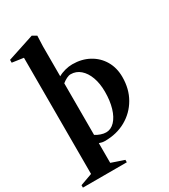

<svg xmlns="http://www.w3.org/2000/svg" viewBox="-259 -917 1083 1231"><g transform="rotate(-30 283.0 -302.0)"><path d="M-20 202V184L69 152V-708L-15 -720V-741L183 -806L214 -788L211 -710V-489Q233 -502 261.5 -509.5Q290 -517 316 -517Q385 -517 439 -487.5Q493 -458 523.5 -406Q554 -354 554 -286Q554 -198 515 -130.5Q476 -63 408 -24.5Q340 14 252 14Q232 14 211 6V152L305 184V202ZM287 -30Q323 -30 351 -59.5Q379 -89 394.5 -141Q410 -193 410 -260Q410 -321 393 -367.5Q376 -414 345.5 -440.5Q315 -467 275 -467Q261 -467 244 -458.5Q227 -450 211 -437V-55Q228 -44 248.5 -37Q269 -30 287 -30Z"/></g></svg>

Font: Wittgenstein
Style: Bold
Weight: 700
Designer: Jörg Drees
Foundry: Jörg Drees
Version: Version 1.303; ttfautohint (v1.8.4.7-5d5b)